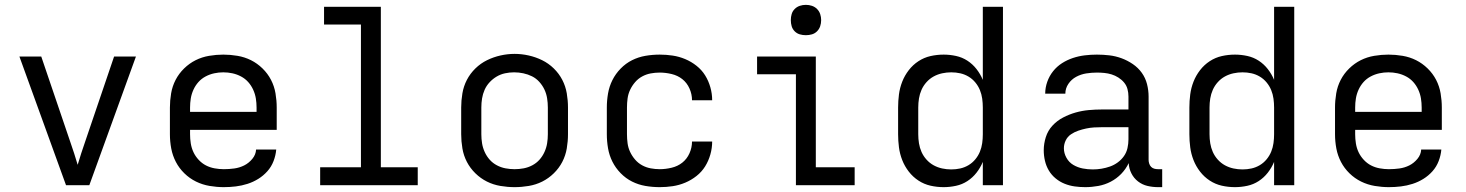

<svg xmlns="http://www.w3.org/2000/svg" viewBox="-20 -763 6040 791"><path d="M252 0 60 -530H150L270 -177Q278 -154 285.5 -131Q293 -108 300 -84Q307 -108 314.5 -131Q322 -154 330 -177L450 -530H540L348 0Z M902 8Q873 8 843.5 3Q814 -2 787.5 -15Q761 -28 739.5 -49Q718 -70 704.5 -96Q691 -122 685.5 -151Q680 -180 680 -210V-320Q680 -349 685 -378.5Q690 -408 703.5 -434Q717 -460 738.5 -481Q760 -502 786 -515Q812 -528 841.5 -533Q871 -538 900 -538Q929 -538 958.5 -533Q988 -528 1014 -515Q1040 -502 1061.5 -481Q1083 -460 1096.5 -434Q1110 -408 1115 -378.5Q1120 -349 1120 -320V-228H763V-210Q763 -191 766 -172Q769 -153 777 -136Q785 -119 798.5 -104.5Q812 -90 828.5 -81.5Q845 -73 864 -69.5Q883 -66 902 -66Q924 -66 945.5 -69Q967 -72 986 -81.5Q1005 -91 1019.5 -108.5Q1034 -126 1035 -147H1118Q1116 -123 1107 -99.5Q1098 -76 1081.5 -57.5Q1065 -39 1044 -26Q1023 -13 999.5 -5.5Q976 2 951.5 5Q927 8 902 8ZM1037 -302V-320Q1037 -339 1034 -357.5Q1031 -376 1023 -393.5Q1015 -411 1002.5 -425Q990 -439 973 -448Q956 -457 937.5 -461Q919 -465 900 -465Q881 -465 862.5 -461Q844 -457 827 -448Q810 -439 797.5 -425Q785 -411 777 -393.5Q769 -376 766 -357.5Q763 -339 763 -320V-302Z M1299 0V-74H1467V-662H1315V-735H1549V-74H1701V0Z M2100 8Q2071 8 2041.5 3Q2012 -2 1986 -15Q1960 -28 1938.5 -49Q1917 -70 1903.5 -96Q1890 -122 1885 -151.5Q1880 -181 1880 -210V-320Q1880 -349 1885 -378.5Q1890 -408 1903.5 -434Q1917 -460 1938.5 -481Q1960 -502 1986.5 -515Q2013 -528 2042 -534.5Q2071 -541 2100 -541Q2129 -541 2158 -534.5Q2187 -528 2213.5 -515Q2240 -502 2261.5 -481Q2283 -460 2296.5 -434Q2310 -408 2315 -378.5Q2320 -349 2320 -320V-210Q2320 -181 2315 -151.5Q2310 -122 2296.5 -96Q2283 -70 2261.5 -49Q2240 -28 2214 -15Q2188 -2 2158.5 3Q2129 8 2100 8ZM2100 -66Q2119 -66 2137.5 -69.5Q2156 -73 2173 -82Q2190 -91 2202.5 -105Q2215 -119 2223 -136.5Q2231 -154 2234 -172.5Q2237 -191 2237 -210V-320Q2237 -339 2234 -358Q2231 -377 2223 -394Q2215 -411 2202 -425.5Q2189 -440 2172 -448.5Q2155 -457 2136 -461Q2117 -465 2098 -465Q2079 -465 2060.5 -461Q2042 -457 2026 -447.5Q2010 -438 1997 -424Q1984 -410 1976.5 -393Q1969 -376 1966 -357.5Q1963 -339 1963 -320V-210Q1963 -191 1966 -172.5Q1969 -154 1977 -136.5Q1985 -119 1997.5 -105Q2010 -91 2027 -82Q2044 -73 2062.5 -69.5Q2081 -66 2100 -66Z M2698 8Q2668 8 2639 3Q2610 -2 2584 -15Q2558 -28 2537 -49.5Q2516 -71 2503 -97Q2490 -123 2485 -152Q2480 -181 2480 -210V-320Q2480 -349 2485 -378Q2490 -407 2503 -433Q2516 -459 2537 -480.5Q2558 -502 2584 -515Q2610 -528 2639 -533Q2668 -538 2698 -538Q2725 -538 2751.5 -534Q2778 -530 2803 -519.5Q2828 -509 2849.5 -492Q2871 -475 2885 -452.5Q2899 -430 2906.5 -403.5Q2914 -377 2914 -350Q2914 -350 2914 -350Q2914 -350 2914 -350H2831Q2831 -350 2831 -350Q2831 -350 2831 -350Q2831 -375 2820.5 -398.5Q2810 -422 2791 -437Q2772 -452 2747 -458Q2722 -464 2698 -464Q2679 -464 2660.5 -460.5Q2642 -457 2625.5 -448Q2609 -439 2596.5 -424.5Q2584 -410 2576 -393Q2568 -376 2565.5 -357.5Q2563 -339 2563 -320V-210Q2563 -191 2565.5 -172.5Q2568 -154 2576 -137Q2584 -120 2596.5 -105.5Q2609 -91 2625.5 -82Q2642 -73 2660.5 -69.5Q2679 -66 2698 -66Q2722 -66 2747 -72Q2772 -78 2791 -93Q2810 -108 2820.5 -131.5Q2831 -155 2831 -180Q2831 -180 2831 -180Q2831 -180 2831 -180H2914Q2914 -180 2914 -180Q2914 -180 2914 -180Q2914 -153 2906.5 -126.5Q2899 -100 2885 -77.5Q2871 -55 2849.5 -38Q2828 -21 2803 -10.5Q2778 0 2751.5 4Q2725 8 2698 8Z M3259 0V-457H3099V-530H3341V-74H3501V0ZM3300 -618Q3287 -618 3275 -621.5Q3263 -625 3254 -634Q3245 -643 3241.5 -655Q3238 -667 3238 -680Q3238 -693 3241.5 -705Q3245 -717 3254 -726Q3263 -735 3275 -739Q3287 -743 3300 -743Q3313 -743 3325 -739Q3337 -735 3346 -726Q3355 -717 3359 -705Q3363 -693 3363 -680Q3363 -667 3359 -655Q3355 -643 3346 -634Q3337 -625 3325 -621.5Q3313 -618 3300 -618Z M3868 8Q3840 8 3813.5 2Q3787 -4 3764 -19Q3741 -34 3724 -56Q3707 -78 3697 -103.5Q3687 -129 3683.5 -156Q3680 -183 3680 -210V-320Q3680 -347 3683.5 -374Q3687 -401 3697 -426.5Q3707 -452 3724 -474Q3741 -496 3764 -511Q3787 -526 3813.5 -532Q3840 -538 3868 -538Q3893 -538 3918.5 -532.5Q3944 -527 3965.5 -513Q3987 -499 4003 -478.5Q4019 -458 4029 -434V-735H4112V0H4029V-96Q4019 -72 4003 -51.5Q3987 -31 3965.5 -17Q3944 -3 3918.5 2.5Q3893 8 3868 8ZM3899 -65Q3918 -65 3936 -69Q3954 -73 3970 -82.5Q3986 -92 3998 -106.5Q4010 -121 4017 -138Q4024 -155 4026.5 -173.5Q4029 -192 4029 -210V-320Q4029 -338 4026.5 -356.5Q4024 -375 4017 -392Q4010 -409 3998 -423.5Q3986 -438 3970 -447.5Q3954 -457 3936 -461Q3918 -465 3899 -465Q3880 -465 3861.5 -461Q3843 -457 3826.5 -448Q3810 -439 3797 -424.5Q3784 -410 3776.5 -393Q3769 -376 3766 -357.5Q3763 -339 3763 -320V-210Q3763 -191 3766 -172.5Q3769 -154 3776.5 -137Q3784 -120 3797 -105.5Q3810 -91 3826.5 -82Q3843 -73 3861.5 -69Q3880 -65 3899 -65Z M4451 8Q4429 8 4407.5 5Q4386 2 4366 -6Q4346 -14 4329 -28Q4312 -42 4301 -60.5Q4290 -79 4285 -100.5Q4280 -122 4280 -144Q4280 -171 4288.5 -198Q4297 -225 4316 -245.5Q4335 -266 4360 -279Q4385 -292 4411.5 -299.5Q4438 -307 4465.5 -309.5Q4493 -312 4521 -312H4629V-365Q4629 -381 4625 -396Q4621 -411 4611 -423Q4601 -435 4587.5 -443.5Q4574 -452 4559.5 -456.5Q4545 -461 4529.5 -462.5Q4514 -464 4499 -464Q4477 -464 4455 -460.5Q4433 -457 4413.5 -446.5Q4394 -436 4381.5 -417.5Q4369 -399 4369 -377Q4369 -377 4369 -377Q4369 -377 4369 -377H4286Q4286 -377 4286 -377Q4286 -377 4286 -377Q4286 -402 4294.5 -426Q4303 -450 4318.5 -469.5Q4334 -489 4355 -502.5Q4376 -516 4400 -524Q4424 -532 4449 -535Q4474 -538 4499 -538Q4525 -538 4550.5 -535Q4576 -532 4600.5 -523Q4625 -514 4647 -499Q4669 -484 4684 -463Q4699 -442 4705.5 -416.5Q4712 -391 4712 -365V-104Q4712 -97 4714.5 -89Q4717 -81 4722.5 -75.5Q4728 -70 4735.5 -68Q4743 -66 4751 -66H4768V8H4751Q4729 8 4707.5 3Q4686 -2 4668.5 -15.5Q4651 -29 4641 -49Q4631 -69 4630 -91Q4618 -66 4599 -46.5Q4580 -27 4556 -14.5Q4532 -2 4505 3Q4478 8 4451 8ZM4482 -65Q4500 -65 4518 -68Q4536 -71 4553 -77Q4570 -83 4585 -94Q4600 -105 4610.5 -120Q4621 -135 4625 -153Q4629 -171 4629 -189V-239H4521Q4504 -239 4487.5 -238Q4471 -237 4454.5 -233.5Q4438 -230 4422 -224.5Q4406 -219 4392 -209.5Q4378 -200 4370.5 -184.5Q4363 -169 4363 -152Q4363 -132 4373.5 -113Q4384 -94 4402 -83.5Q4420 -73 4440.5 -69Q4461 -65 4482 -65Z M5068 8Q5040 8 5013.5 2Q4987 -4 4964 -19Q4941 -34 4924 -56Q4907 -78 4897 -103.5Q4887 -129 4883.5 -156Q4880 -183 4880 -210V-320Q4880 -347 4883.5 -374Q4887 -401 4897 -426.5Q4907 -452 4924 -474Q4941 -496 4964 -511Q4987 -526 5013.5 -532Q5040 -538 5068 -538Q5093 -538 5118.5 -532.5Q5144 -527 5165.5 -513Q5187 -499 5203 -478.5Q5219 -458 5229 -434V-735H5312V0H5229V-96Q5219 -72 5203 -51.5Q5187 -31 5165.5 -17Q5144 -3 5118.5 2.5Q5093 8 5068 8ZM5099 -65Q5118 -65 5136 -69Q5154 -73 5170 -82.5Q5186 -92 5198 -106.5Q5210 -121 5217 -138Q5224 -155 5226.5 -173.5Q5229 -192 5229 -210V-320Q5229 -338 5226.5 -356.5Q5224 -375 5217 -392Q5210 -409 5198 -423.5Q5186 -438 5170 -447.5Q5154 -457 5136 -461Q5118 -465 5099 -465Q5080 -465 5061.5 -461Q5043 -457 5026.5 -448Q5010 -439 4997 -424.5Q4984 -410 4976.5 -393Q4969 -376 4966 -357.5Q4963 -339 4963 -320V-210Q4963 -191 4966 -172.5Q4969 -154 4976.5 -137Q4984 -120 4997 -105.5Q5010 -91 5026.5 -82Q5043 -73 5061.5 -69Q5080 -65 5099 -65Z M5702 8Q5673 8 5643.5 3Q5614 -2 5587.5 -15Q5561 -28 5539.5 -49Q5518 -70 5504.5 -96Q5491 -122 5485.5 -151Q5480 -180 5480 -210V-320Q5480 -349 5485 -378.5Q5490 -408 5503.5 -434Q5517 -460 5538.5 -481Q5560 -502 5586 -515Q5612 -528 5641.5 -533Q5671 -538 5700 -538Q5729 -538 5758.5 -533Q5788 -528 5814 -515Q5840 -502 5861.5 -481Q5883 -460 5896.5 -434Q5910 -408 5915 -378.5Q5920 -349 5920 -320V-228H5563V-210Q5563 -191 5566 -172Q5569 -153 5577 -136Q5585 -119 5598.5 -104.5Q5612 -90 5628.5 -81.5Q5645 -73 5664 -69.5Q5683 -66 5702 -66Q5724 -66 5745.5 -69Q5767 -72 5786 -81.5Q5805 -91 5819.5 -108.5Q5834 -126 5835 -147H5918Q5916 -123 5907 -99.5Q5898 -76 5881.5 -57.5Q5865 -39 5844 -26Q5823 -13 5799.5 -5.5Q5776 2 5751.5 5Q5727 8 5702 8ZM5837 -302V-320Q5837 -339 5834 -357.5Q5831 -376 5823 -393.5Q5815 -411 5802.5 -425Q5790 -439 5773 -448Q5756 -457 5737.5 -461Q5719 -465 5700 -465Q5681 -465 5662.5 -461Q5644 -457 5627 -448Q5610 -439 5597.5 -425Q5585 -411 5577 -393.5Q5569 -376 5566 -357.5Q5563 -339 5563 -320V-302Z"/></svg>

Font: Iosevka Mono
Style: Regular
Weight: 400
Designer: Belleve Invis
Foundry: Belleve Invis
Version: Version 11.1.1